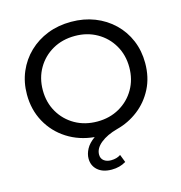

<svg xmlns="http://www.w3.org/2000/svg" viewBox="-131 -825 1102 1167"><g transform="rotate(-15 420.0 -242.0)"><path d="M429 224Q373 224 341 196Q309 168 309 123Q309 94 325 63.5Q341 33 379 6Q283 -3 208 -51Q133 -99 90.5 -176.5Q48 -254 48 -350Q48 -427 76 -492.5Q104 -558 154.5 -606.5Q205 -655 272.5 -681.5Q340 -708 421 -708Q501 -708 568.5 -681.5Q636 -655 686.5 -606.5Q737 -558 764.5 -492.5Q792 -427 792 -350Q792 -260 756 -189.5Q720 -119 659 -72Q598 -25 524 -6Q457 12 417 44.5Q377 77 377 116Q377 141 394.5 154.5Q412 168 439 168Q475 168 500 151L519 200Q480 224 429 224ZM421 -81Q498 -81 559.5 -116Q621 -151 656.5 -212Q692 -273 692 -350Q692 -427 656.5 -488Q621 -549 559.5 -584Q498 -619 421 -619Q342 -619 280.5 -584Q219 -549 183.5 -488Q148 -427 148 -350Q148 -273 183.5 -212Q219 -151 280.5 -116Q342 -81 421 -81Z"/></g></svg>

Font: Montserrat Medium
Style: Regular
Weight: 500
Designer: Julieta Ulanovsky
Foundry: Julieta Ulanovsky
Version: Version 9.000; ttfautohint (v1.8.4.7-5d5b)